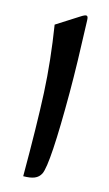

<svg xmlns="http://www.w3.org/2000/svg" viewBox="-111 -738 445 783"><g transform="rotate(15 111.0 -347.0)"><path d="M36.6 -627.9C51.8 -531.7 62 -438.5 66.4 -347.7C70.8 -256.3 72.8 -139.6 72.8 2.4C112.3 2 134.3 -5.9 146 -29.3C160.2 -58.6 167.5 -174.8 167.5 -377.4C167.5 -455.6 165 -555.7 160.2 -677.7C159.7 -701.7 153.3 -702.6 128.4 -686.5Z"/></g></svg>

Font: Sahel SemiBold
Style: Bold
Weight: 600
Foundry: Saber Rastikerdar (saber.rastikerdar@gmail.com)
Version: Version 3.4.0